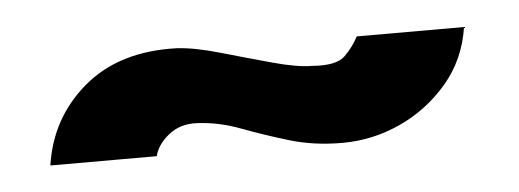

<svg xmlns="http://www.w3.org/2000/svg" viewBox="-26 -658 530 196"><g transform="rotate(-5 239.5 -560.5)"><path d="M319 -505Q290 -505 265 -512.5Q240 -520 217.5 -528.5Q195 -537 173 -538Q156 -539 144 -529.5Q132 -520 129 -508H20Q27 -556 63.5 -587Q100 -618 159 -616Q177 -615 203 -607.5Q229 -600 254.5 -593Q280 -586 295 -586Q320 -584 329 -593Q338 -602 343 -612H453Q448 -579 427.5 -555Q407 -531 378.5 -518Q350 -505 319 -505Z"/></g></svg>

Font: Alumni Sans Inline One
Style: Italic
Weight: 400
Italic angle: -8°
Designer: Robert E. Leuschke
Foundry: Robert E. Leuschke
Version: Version 1.100; ttfautohint (v1.8.3)